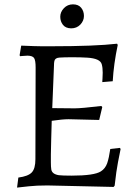

<svg xmlns="http://www.w3.org/2000/svg" viewBox="-20 -849 631 879"><path d="M212.9 -141.6V-105Q212.9 -85 214.8 -73.2Q218.3 -51.8 249.5 -46.9Q265.1 -44.9 308.1 -44.9Q411.6 -44.9 441.9 -64.5Q461.9 -77.1 470.7 -101.6Q479 -126 484.9 -167L528.8 -171.9L532.2 -167Q527.3 -142.1 520 -105.5Q512.7 -68.8 504.9 1L500 6.8L196.8 0Q147 0 111.8 3.9Q77.1 7.8 58.1 9.8L64 -36.1Q108.9 -42 125.5 -59.6Q142.1 -77.1 142.1 -120.1L143.1 -540Q143.1 -572.3 136.2 -583Q129.4 -593.8 106 -594.2L84 -592.8Q78.1 -591.8 71.8 -591.8L69.8 -596.2L77.1 -640.1Q146 -637.2 169.4 -637.2H215.8Q414.6 -637.2 516.1 -648.9L519 -643.1Q500.5 -555.7 496.1 -477.1L448.2 -473.1Q448.2 -481 449.2 -488.8L450.2 -516.1Q450.2 -540 445.8 -554.7Q439 -581.1 380.4 -585Q350.1 -586.9 311.5 -586.9Q272.9 -586.9 252.4 -585.4Q231.9 -584 229 -569.8Q227.1 -562 227.1 -547.9L219.2 -354L321.8 -353Q352.5 -353 443.8 -363.8L448.2 -358.9L434.1 -299.8L293.9 -303.2Q266.1 -303.2 216.8 -295.9Q215.8 -254.9 214.4 -210Q212.9 -166 212.9 -141.6ZM305.7 -719.2Q280.3 -719.7 268.1 -735.4Q255.9 -751 255.9 -772.5Q255.9 -793.9 272.5 -811.5Q289.1 -829.1 314 -829.1Q338.9 -829.1 351.6 -813.5Q364.3 -797.9 364.3 -775.9Q364.3 -753.9 347.7 -736.3Q331.1 -719.2 305.7 -719.2Z"/></svg>

Font: Alegreya-Regular
Style: Regular
Weight: 400
Designer: Juan Pablo del Peral
Foundry: Juan Pablo del Peral
Version: Version 1.003